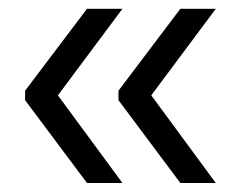

<svg xmlns="http://www.w3.org/2000/svg" viewBox="-20 -461 535 436"><path d="M323.5 -244.5 470 -45.5H389.5L249 -233.5V-255L389.5 -441H470ZM111.5 -244.5 258 -45.5H177.5L37 -233.5V-255L177.5 -441H258Z"/></svg>

Font: Anek Odia Medium
Style: Regular
Weight: 400
Version: Version 1.003